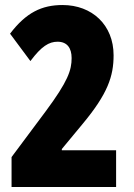

<svg xmlns="http://www.w3.org/2000/svg" viewBox="-20 -744 535 764"><path d="M442 0V-146H226V-151L308 -250C409 -371 432 -441 432 -524C432 -645 346 -724 229 -724C146 -724 84 -694 20 -610L101 -501C145 -560 175 -578 209 -578C247 -578 265 -553 265 -513C265 -465 251 -421 161 -300L26 -119V0Z"/></svg>

Font: Noto Sans Armenian ExtraCondensed Black
Style: Regular
Weight: 900
Width: 2
Designer: Monotype Design Team
Foundry: Monotype Imaging Inc.
Version: Version 2.008